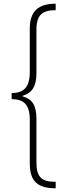

<svg xmlns="http://www.w3.org/2000/svg" viewBox="-20 -852 377 1038"><path d="M43 -349V-316C109 -316 141 -286 141 -205V32C141 131 187 166 281 166V131C207 131 177 108 177 26V-209C177 -283 154 -317 102 -331V-334C155 -349 177 -388 177 -457V-692C177 -772 210 -797 281 -797V-832C189 -832 141 -793 141 -697V-462C141 -380 108 -349 43 -349Z"/></svg>

Font: Noto Sans Gurmukhi Condensed ExtraLight
Style: Regular
Weight: 200
Width: 3
Designer: Jelle Bosma - Monotype Design Team
Foundry: Monotype Imaging Inc.
Version: Version 2.004